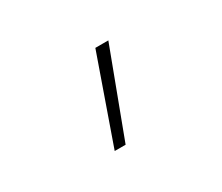

<svg xmlns="http://www.w3.org/2000/svg" viewBox="-70 -266 739 640"><g transform="rotate(-30 300.0 54.0)"><path d="M219 219 335 -111H385L261 219Z"/></g></svg>

Font: Iosevka Extralight Extended
Style: Regular
Weight: 200
Width: 7
Monospace: yes
Designer: Belleve Invis
Foundry: Belleve Invis
Version: Version 32.5.0; ttfautohint (v1.8.4)